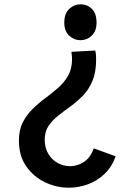

<svg xmlns="http://www.w3.org/2000/svg" viewBox="-20 -606 572 893"><path d="M423 -371Q426 -359 426.5 -348Q427 -337 427 -328Q427 -270 410 -229.5Q393 -189 365.5 -161Q338 -133 307.5 -111Q277 -89 250 -67.5Q223 -46 205.5 -20Q188 6 188 44Q188 82 205 110Q222 138 249 152.5Q276 167 306 167Q340 167 370.5 147Q401 127 416 84L518 121Q500 171 465.5 203.5Q431 236 388 251.5Q345 267 300 267Q242 267 189 241.5Q136 216 102 167.5Q68 119 68 48Q68 -2 86 -37Q104 -72 132 -99.5Q160 -127 192 -150.5Q224 -174 252 -199Q280 -224 297.5 -255.5Q315 -287 315 -331Q315 -337 314.5 -345.5Q314 -354 312 -365ZM355 -586Q385 -586 407 -565Q429 -544 429 -501Q429 -461 406.5 -440Q384 -419 354 -419Q325 -419 302 -440Q279 -461 279 -501Q279 -543 302 -564.5Q325 -586 355 -586Z"/></svg>

Font: Yaldevi SemiBold
Style: Regular
Weight: 600
Designer: Sol Matas, Rajitha Manaperi, Kosala Senevirathne
Foundry: Mooniak
Version: Version 1.100